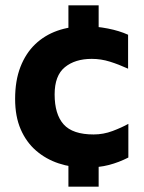

<svg xmlns="http://www.w3.org/2000/svg" viewBox="-20 -704 542 724"><path d="M238 -555V-684H352V-555ZM238 0V-123H352V0ZM303 -72Q249 -72 201 -88Q153 -104 116 -136Q79 -168 58 -216.5Q37 -265 37 -331Q37 -400 57 -451.5Q77 -503 112.5 -537Q148 -571 196 -588Q244 -605 302 -605Q343 -605 386.5 -596.5Q430 -588 463 -573V-445Q428 -461 394.5 -471.5Q361 -482 326 -482Q263 -482 224.5 -450.5Q186 -419 186 -348Q186 -273 220 -235Q254 -197 333 -197Q370 -197 404.5 -210Q439 -223 464 -237V-110Q429 -92 391 -82Q353 -72 303 -72Z"/></svg>

Font: Maven Pro
Style: Bold
Weight: 700
Designer: Joe Prince
Foundry: Joe Prince
Version: Version 2.103